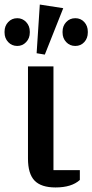

<svg xmlns="http://www.w3.org/2000/svg" viewBox="-45 -812 406 844"><path d="M190 -520V-64H306V-21Q270 12 199 12Q136 12 107 -18Q78 -48 78 -115V-520ZM31 -610Q7 -610 -9 -627Q-25 -644 -25 -669V-673Q-25 -698 -9 -715Q7 -732 31 -732Q54 -732 70 -715Q86 -698 86 -673V-669Q86 -644 70 -627Q54 -610 31 -610ZM286 -610Q262 -610 246 -627Q230 -644 230 -669V-673Q230 -698 246 -715Q262 -732 286 -732Q310 -732 325.5 -715Q341 -698 341 -673V-669Q341 -644 325.5 -627Q310 -610 286 -610ZM116 -578 130 -792 233 -776 152 -572Z"/></svg>

Font: IBM Plex Serif Medm
Style: Regular
Weight: 500
Designer: Mike Abbink, Paul van der Laan, Pieter van Rosmalen
Foundry: Bold Monday
Version: Version 3.001